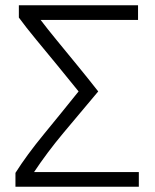

<svg xmlns="http://www.w3.org/2000/svg" viewBox="-20 -713 591 733"><path d="M39 0V-53Q82 -121 146.5 -199.5Q211 -278 280 -364Q239 -415 197 -466Q155 -517 117 -563Q79 -609 52 -646V-693H507V-637H135Q160 -604 196.5 -559.5Q233 -515 274 -465Q315 -415 355 -364Q285 -281 222 -205.5Q159 -130 110 -56H510V0Z"/></svg>

Font: Ubuntu Sans Light
Style: Regular
Weight: 300
Designer: Dalton Maag Ltd
Foundry: Dalton Maag Ltd
Version: Version 1.006; ttfautohint (v1.8.4.7-5d5b)